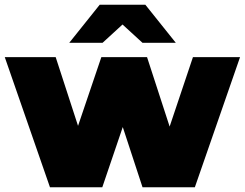

<svg xmlns="http://www.w3.org/2000/svg" viewBox="-26 -787 1029 807"><path d="M404 0H184L-6 -547H208L302 -258L400 -547H592L687 -255L785 -547H983L793 0H573L490 -253ZM405 -607H265L393 -767H585L713 -607H573L489 -684Z"/></svg>

Font: Montserrat-Alt1 Black
Style: Regular
Weight: 900
Designer: Differentunic
Foundry: Differentunic
Version: Version 7.222